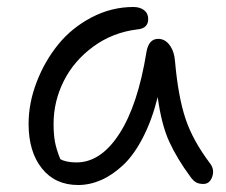

<svg xmlns="http://www.w3.org/2000/svg" viewBox="-20 -468 641 544"><path d="M201.2 56.2Q136.2 56.2 98.6 9Q61 -38.1 61 -117.2Q61 -175.8 83.7 -235.1Q106.4 -294.4 144.8 -341.8Q183.1 -389.2 239.5 -418.7Q295.9 -448.2 357.9 -448.2Q376.5 -448.2 388.2 -439.2Q399.9 -430.2 399.9 -414.1Q399.9 -387.7 370.1 -384.8Q299.8 -376.5 244.6 -336.2Q189.5 -295.9 160.6 -238.3Q131.8 -180.7 131.8 -117.2Q131.8 -87.9 135.7 -66.4Q139.6 -44.9 150.9 -17.1Q167.5 -7.8 196.8 -7.8Q265.6 -7.8 318.1 -88.9Q370.6 -169.9 395 -320.8Q401.4 -357.9 428.2 -357.9Q447.8 -357.9 460.9 -339.8Q474.1 -321.8 476.1 -292Q484.9 -194.3 505.4 -132.3Q525.9 -70.3 575.2 -4.9Q588.4 12.2 581.3 32.7Q574.2 53.2 556.2 53.2Q543 53.2 534.9 48.3Q526.9 43.5 519 32.2Q481.9 -18.1 459.7 -66.2Q437.5 -114.3 426.8 -192.9Q410.6 -127.9 385 -78.4Q359.4 -28.8 328.9 -0.2Q298.3 28.3 266.4 42.2Q234.4 56.2 201.2 56.2Z"/></svg>

Font: Shantell Sans Bouncy
Style: Regular
Weight: 300
Designer: Stephen Nixon, Anya Danilova, Shantell Martin
Foundry: Arrow Type
Version: Version 1.006;[9816181b4]